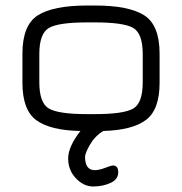

<svg xmlns="http://www.w3.org/2000/svg" viewBox="-20 -470 653 689"><path d="M293 -60.5H321.3Q422.9 -60.5 457.5 -80.1Q492.2 -99.6 492.2 -174.8V-275.4Q492.2 -350.6 457.5 -370.1Q422.9 -389.6 321.3 -389.6H293Q189.5 -389.6 155.3 -369.6Q121.1 -349.6 121.1 -275.4V-174.8Q121.1 -100.6 155.3 -80.6Q189.5 -60.5 293 -60.5ZM350.6 0Q320.3 18.6 302.7 49.3Q285.2 80.1 285.2 92.8Q285.2 140.6 320.3 140.6Q335.9 140.6 357.4 132.3Q378.9 124 384.8 124Q384.8 124 385.7 124Q404.3 124 404.3 148.4Q404.3 173.8 376.5 186.5Q348.6 199.2 314.5 199.2Q280.3 199.2 252.4 169.9Q224.6 140.6 224.6 98.6Q224.6 56.6 268.6 0Q160.2 -2 110.4 -38.6Q60.5 -75.2 60.5 -172.9V-277.3Q60.5 -379.9 115.7 -415Q170.9 -450.2 293 -450.2H321.3Q442.4 -450.2 497.6 -415Q552.7 -379.9 552.7 -277.3V-172.9Q552.7 -76.2 503.9 -39.6Q455.1 -2.9 350.6 0Z"/></svg>

Font: Jura
Style: Medium
Weight: 500
Version: Version 2.6.1